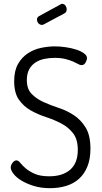

<svg xmlns="http://www.w3.org/2000/svg" viewBox="-20 -975 534 1002"><path d="M209 -848Q204 -845 199 -845Q188 -845 180.5 -853.5Q173 -862 173 -873Q173 -885 184 -891L296 -952Q299 -955 304 -955Q315 -955 321.5 -946Q328 -937 328 -927Q328 -911 316 -905ZM237 -55Q307 -55 346.5 -89.5Q386 -124 386 -193Q386 -248 361.5 -279.5Q337 -311 300 -330.5Q263 -350 220 -364Q177 -378 140 -399Q103 -420 78.5 -455Q54 -490 54 -551Q54 -606 74 -641Q94 -676 125 -696.5Q156 -717 193.5 -725Q231 -733 266 -733Q294 -733 324 -728.5Q354 -724 378.5 -716Q403 -708 418.5 -696.5Q434 -685 434 -672Q434 -662 426.5 -648.5Q419 -635 405 -635Q398 -635 387.5 -641Q377 -647 361 -654Q345 -661 321.5 -667Q298 -673 265 -673Q237 -673 211 -667.5Q185 -662 164.5 -648.5Q144 -635 132 -612.5Q120 -590 120 -557Q120 -511 144.5 -485.5Q169 -460 206 -443Q243 -426 286 -412Q329 -398 366 -373.5Q403 -349 427.5 -308.5Q452 -268 452 -199Q452 -146 436.5 -107Q421 -68 393 -42.5Q365 -17 326 -5Q287 7 241 7Q193 7 155 -5Q117 -17 90.5 -33.5Q64 -50 50 -68.5Q36 -87 36 -101Q36 -113 45.5 -125.5Q55 -138 66 -138Q76 -138 86 -125Q96 -112 114 -96.5Q132 -81 161 -68Q190 -55 237 -55Z"/></svg>

Font: AkaAcidDosis
Style: Regular
Weight: 400
Designer: Edgar Tolentino, Pablo Impallari, Igino Marini, Aka-Acid
Foundry: Edgar Tolentino, Pablo Impallari, Igino Marini, Cyberella
Version: Version 1.007